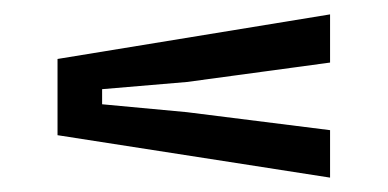

<svg xmlns="http://www.w3.org/2000/svg" viewBox="-20 -521 539 267"><path d="M439 -274V-340L240 -365L122 -376V-397L240 -407L439 -434V-501L60 -439V-333Z"/></svg>

Font: Big Shoulders Text
Style: Regular
Weight: 400
Designer: Patric King
Foundry: XO Type Co
Version: Version 1.000; ttfautohint (v1.8.2)